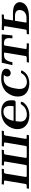

<svg xmlns="http://www.w3.org/2000/svg" viewBox="1299 -1792 499 3137"><g transform="rotate(-90 1548.5 -223.5)"><path d="M33.2 0 39.1 -36.1H55.2Q94.2 -36.1 102.1 -40Q109.9 -43.9 112.8 -62Q112.8 -65.9 113.8 -68.8L165 -377Q167 -391.1 167 -394Q167 -403.8 157.5 -406.5Q147.9 -409.2 116.2 -409.2H101.1L106.9 -444.8Q167 -441.9 228 -441.9Q293.9 -441.9 359.9 -444.8L354 -409.2H341.8Q299.8 -409.2 292 -405Q284.2 -400.9 279.8 -380.9L227.1 -58.1Q227.1 -56.2 226.6 -54Q226.1 -51.8 226.1 -50.8Q226.1 -41 232.4 -38.6Q238.8 -36.1 255.9 -36.1H372.1Q383.3 -36.1 389.2 -36.6Q395 -37.1 401.1 -36.6Q407.2 -36.1 409.7 -38.1Q412.1 -40 415 -40Q418 -40 418.9 -43.9Q419.9 -47.9 420.4 -48.8Q420.9 -49.8 421.9 -56.9Q422.9 -64 423.8 -66.9L476.1 -376Q478 -390.1 478 -394Q478 -403.8 468.5 -406.5Q459 -409.2 428.2 -409.2H412.1L418 -444.8Q478 -441.9 539.1 -441.9Q605 -441.9 670.9 -444.8L665 -409.2H652.8Q610.8 -409.2 603 -405Q595.2 -400.9 590.8 -380.9L538.1 -58.1Q538.1 -56.2 537.6 -54Q537.1 -51.8 537.1 -50.8Q537.1 -41 543.5 -38.6Q549.8 -36.1 566.9 -36.1H683.1Q694.3 -36.1 700.2 -36.6Q706.1 -37.1 711.9 -36.6Q717.8 -36.1 720.5 -38.1Q723.1 -40 726.1 -40Q729 -40 730 -43.9Q731 -47.9 731.4 -48.8Q731.9 -49.8 732.9 -56.9Q733.9 -64 734.9 -66.9L787.1 -376Q789.1 -390.1 789.1 -394Q789.1 -403.8 779.5 -406.5Q770 -409.2 738.8 -409.2H723.1L729 -444.8Q789.1 -441.9 850.1 -441.9Q916 -441.9 981.9 -444.8L976.1 -409.2H960Q919.9 -409.2 912.4 -404.5Q904.8 -399.9 900.9 -376L850.1 -67.9Q848.1 -53.7 848.1 -49.8Q848.1 -41 857.2 -38.6Q866.2 -36.1 897 -36.1H914.1L908.2 0Z M1006.8 -187Q1006.8 -233.9 1024.9 -280Q1043 -326.2 1076.9 -365Q1110.8 -403.8 1167 -428.5Q1223.1 -453.1 1292 -453.1Q1380.9 -453.1 1429.9 -412.6Q1479 -372.1 1479 -288.1Q1479 -239.3 1471.9 -228.5Q1464.8 -217.8 1441.9 -217.8H1137.7Q1129.9 -169.9 1129.9 -147.9Q1129.9 -89.8 1160.2 -63Q1192.4 -34.2 1246.1 -34.2Q1259.3 -34.2 1273.7 -36.1Q1288.1 -38.1 1313.5 -45.7Q1338.9 -53.2 1364 -72Q1389.2 -90.8 1405.8 -120.1Q1417 -135.3 1431.2 -134.8Q1454.1 -134.8 1454.1 -117.2Q1454.1 -111.3 1447 -98.1Q1439.9 -85 1422.4 -66.9Q1404.8 -48.8 1380.9 -33Q1356.9 -17.1 1318.8 -5.6Q1280.8 5.9 1235.8 5.9Q1129.9 5.9 1068.4 -46.6Q1006.8 -99.1 1006.8 -187ZM1143.1 -251H1381.8Q1386.7 -295.9 1386.7 -306.2Q1386.7 -417 1293 -417Q1175.3 -417 1143.1 -251Z M1539.6 -183.1Q1539.6 -230 1557.1 -276.6Q1574.7 -323.2 1608.6 -363Q1642.6 -402.8 1700.7 -428Q1758.8 -453.1 1831.5 -453.1Q1993.7 -453.1 1993.7 -372.1Q1993.7 -336.9 1971.2 -317.4Q1948.7 -297.9 1922.9 -297.9Q1897.9 -297.9 1882.3 -313Q1866.7 -328.1 1866.7 -351.1Q1866.7 -387.2 1894.5 -408.2Q1864.7 -413.1 1834 -413.1Q1744.1 -413.1 1703.6 -334Q1687.5 -301.8 1677.7 -255.4Q1668 -209 1665.8 -186.5Q1663.6 -164.1 1663.6 -154.8Q1663.6 -92.8 1695.1 -63.5Q1726.6 -34.2 1776.9 -34.2Q1819.8 -34.2 1856.7 -55.2Q1893.6 -76.2 1913.6 -111.8Q1921.4 -126 1925.5 -128.4Q1929.7 -130.9 1941.9 -130.9Q1964.8 -130.9 1964.8 -117.2Q1964.8 -113.3 1958.7 -101.1Q1952.6 -88.9 1937.3 -70.3Q1921.9 -51.8 1899.4 -34.9Q1877 -18.1 1838.4 -6.1Q1799.8 5.9 1754.9 5.9Q1663.1 5.9 1601.3 -41Q1539.6 -87.9 1539.6 -183.1Z M2051.8 -270 2092.3 -444.8H2555.7L2538.6 -270H2490.7Q2494.6 -306.2 2494.6 -325.2Q2494.6 -341.3 2492.7 -351.6Q2490.7 -361.8 2483.6 -377Q2476.6 -392.1 2457 -400.1Q2437.5 -408.2 2407.7 -408.2Q2383.8 -408.2 2378.7 -404.1Q2373.5 -399.9 2370.6 -379.9L2318.4 -66.9Q2316.4 -52.7 2316.4 -50.8Q2316.4 -41 2327.4 -38.6Q2338.4 -36.1 2379.4 -36.1H2411.6L2405.3 0Q2326.2 -2.9 2246.6 -2.9Q2170.4 -2.9 2094.7 0L2101.6 -36.1H2119.6Q2154.8 -36.1 2167.7 -36.1Q2180.7 -36.1 2190.2 -40.5Q2199.7 -44.9 2200.7 -49.1Q2201.7 -53.2 2203.6 -66.9L2255.4 -378.9Q2257.3 -393.1 2257.3 -395Q2257.3 -402.8 2252 -405.5Q2246.6 -408.2 2229.5 -408.2Q2194.3 -408.2 2171.4 -399.2Q2148.4 -390.1 2134.5 -367.7Q2120.6 -345.2 2114 -326.2Q2107.4 -307.1 2099.6 -270Z M2555.7 0 2561.5 -36.1H2577.6Q2616.7 -36.1 2624.5 -40Q2632.3 -43.9 2635.3 -62Q2635.3 -65.9 2636.2 -68.8L2687.5 -377Q2689.5 -391.1 2689.5 -394Q2689.5 -403.8 2680.4 -406.5Q2671.4 -409.2 2640.6 -409.2H2623.5L2629.4 -444.8Q2689.5 -441.9 2750.5 -441.9Q2816.4 -441.9 2882.3 -444.8L2876.5 -409.2H2865.2Q2851.1 -409.2 2843.8 -408.7Q2836.4 -408.2 2828.9 -408.7Q2821.3 -409.2 2817.9 -406Q2814.5 -402.8 2811.5 -402.8Q2808.6 -402.8 2807.1 -397Q2805.7 -391.1 2804.4 -390.1Q2803.2 -389.2 2802.2 -379.2Q2801.3 -369.1 2800.3 -365.2Q2790.5 -307.1 2783.7 -261.2H2898.4Q3000.5 -261.2 3041.5 -227.5Q3082.5 -193.8 3082.5 -149.9Q3082.5 -120.1 3062 -85.4Q3041.5 -50.8 2993.7 -27.8Q2936.5 0 2843.3 0ZM2747.6 -40H2823.2Q2855.5 -40 2879.9 -49.1Q2904.3 -58.1 2918 -70.6Q2931.6 -83 2939.9 -99.6Q2948.2 -116.2 2950.9 -128.2Q2953.6 -140.1 2953.6 -150.9Q2953.6 -228 2852.5 -228H2777.3L2751.5 -70.8Z"/></g></svg>

Font: CMU Serif Extra
Style: BoldSlanted
Weight: 700
Italic angle: -9.46001°
Version: Version 0.7.0